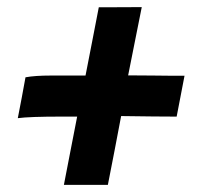

<svg xmlns="http://www.w3.org/2000/svg" viewBox="-20 -517 558 537"><path d="M51.3 -300.8Q77.6 -305.7 122.1 -305.7H141.1H219.2Q225.6 -337.4 237.8 -401.1Q250 -464.8 256.3 -496.6Q276.4 -496.6 316.4 -496.8Q356.4 -497.1 376.5 -497.1Q370.1 -465.3 357.4 -401.6Q344.7 -337.9 338.4 -306.2Q373 -306.2 408.9 -305.7Q444.8 -305.2 456.1 -305.2H496.1L474.1 -190.9H467.3Q420.9 -190.9 318.8 -192.4Q313 -160.6 300.5 -96.4Q288.1 -32.2 281.7 0H158.7Q164.6 -31.7 177.2 -95.5Q189.9 -159.2 195.8 -190.9H152.3Q62 -190.9 29.8 -186.5Q33.7 -205.6 40.8 -243.7Q47.9 -281.7 51.3 -300.8Z"/></svg>

Font: Fantasque Sans Mono
Style: Bold Italic
Weight: 700
Italic angle: -11°
Monospace: yes
Designer: Jany Belluz
Version: Version 1.7.1